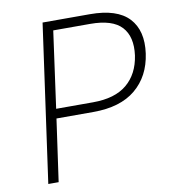

<svg xmlns="http://www.w3.org/2000/svg" viewBox="-79 -770 759 840"><g transform="rotate(-10 300.0 -350.0)"><path d="M166 -700H376Q497 -700 549 -644Q601 -588 587 -488Q573 -389 505 -332.5Q437 -276 317 -276H153L114 0H68ZM206 -658 159 -318H323Q420 -318 473.5 -362.5Q527 -407 539 -488Q550 -570 509.5 -614Q469 -658 370 -658Z"/></g></svg>

Font: Retni Sans Light
Style: Italic
Weight: 300
Italic angle: -8°
Designer: Vitaly Kuzmin
Foundry: ParaType Ltd.
Version: Version 1.00;June 10, 2019;FontCreator 11.5.0.2425 64-bit; t